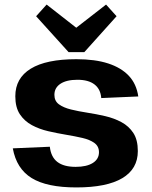

<svg xmlns="http://www.w3.org/2000/svg" viewBox="-20 -810 663 840"><path d="M314 10Q185 10 118.5 -31Q52 -72 36 -161L198 -168Q203 -123 231 -101.5Q259 -80 311 -80Q359 -80 386 -97Q413 -114 413 -144Q413 -170 393 -184.5Q373 -199 340.5 -206.5Q308 -214 269 -220.5Q230 -227 191 -236Q152 -245 119.5 -262.5Q87 -280 67 -310Q47 -340 47 -389Q47 -468 114.5 -509.5Q182 -551 314 -551Q396 -551 453 -532.5Q510 -514 543.5 -478.5Q577 -443 585 -388L423 -381Q420 -420 393.5 -440.5Q367 -461 319 -461Q271 -461 244.5 -443.5Q218 -426 218 -395Q218 -368 238 -353.5Q258 -339 290.5 -331Q323 -323 362 -317Q401 -311 440 -302Q479 -293 511.5 -275.5Q544 -258 563.5 -228Q583 -198 583 -149Q583 -71 515 -30.5Q447 10 314 10ZM490 -739 349 -582H280L138 -739L184 -790L358 -654H269L444 -790Z"/></svg>

Font: Pathway Extreme 28pt
Style: Bold
Weight: 700
Designer: Eduardo Rodriguez Tunni
Foundry: Eduardo Rodriguez Tunni
Version: Version 1.001;gftools[0.9.26]